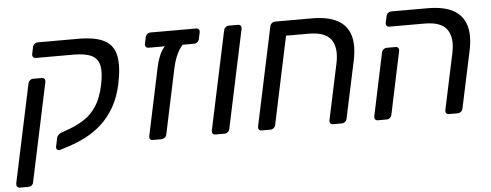

<svg xmlns="http://www.w3.org/2000/svg" viewBox="-58 -701 2616 1022"><g transform="rotate(-5 1250.0 -190.0)"><path d="M11 191Q0.8 191 -4.1 184.6Q-8.9 178.3 -7.7 168.1L103.9 -357.3Q105.9 -367.4 113.8 -373.8Q121.6 -380.2 131.8 -380.2H176.2Q186.4 -380.2 191.2 -373.8Q196.1 -367.4 194.1 -357.3L82.5 168.1Q81.3 178.3 73.4 184.6Q65.6 191 55.4 191ZM241.9 9.3Q231.7 12.1 225.3 6.7Q218.9 1.3 220.9 -8.9L230.4 -55.2Q232.6 -63.8 239.5 -71.1Q246.3 -78.3 258.1 -82.3L300.1 -97.4Q343.7 -113.5 381 -138Q418.2 -162.4 445.8 -204.3Q473.3 -246.2 487.6 -314.2Q501.7 -379 494 -417.3Q486.3 -455.5 453.3 -472.3Q420.2 -489.2 357.9 -489.2H154.9Q144.9 -489.2 140.1 -495.6Q135.2 -501.9 137.2 -512.1L144.9 -548.4Q146.9 -558.4 154.9 -564.7Q163 -571 173 -571H389.4Q480.6 -571 528.7 -544.9Q576.9 -518.8 588.1 -461.3Q599.2 -403.9 579.4 -310.6Q564.6 -241.3 534.7 -190Q504.9 -138.6 465.2 -102.7Q425.4 -66.8 379.3 -43.2Q333.2 -19.6 286.4 -4.8Z M736.8 0Q726.8 0 722.3 -6Q717.8 -12 719.8 -22L795.3 -378.6Q807.6 -437.7 828.6 -471Q849.6 -504.3 870.4 -504.3H968.8Q943.8 -504.3 920.5 -466.3Q897.2 -428.4 884.9 -371.9L810.7 -22Q808.7 -12 800.3 -6Q791.9 0 781.9 0ZM757.7 -491.1Q747.5 -491.1 742.7 -497.4Q737.9 -503.8 739.9 -514L747.3 -548.1Q749.3 -558.3 757.2 -564.6Q765.2 -571 775.4 -571H1017.4Q1027.6 -571 1032.4 -564.6Q1037.2 -558.3 1035.2 -548.1L1027.9 -514Q1025.9 -504 1018.1 -497.5Q1010.3 -491.1 999.7 -491.1Z M1072 0Q1061.8 0 1057 -6.4Q1052.3 -12.7 1054.3 -22.9L1165.9 -548.1Q1167.9 -558.3 1175.8 -564.6Q1183.8 -571 1194 -571H1241.4Q1251.6 -571 1256.3 -564.6Q1261.1 -558.3 1259.1 -548.1L1147.5 -22.9Q1145.5 -12.7 1137.5 -6.4Q1129.6 0 1119.4 0Z M1319 0Q1308.8 0 1304 -6.4Q1299.3 -12.7 1301.3 -22.9L1412.9 -548.1Q1414.9 -558.3 1422.8 -564.6Q1430.8 -571 1441 -571H1635.5Q1722.4 -571 1773 -543.6Q1823.7 -516.2 1840 -461.6Q1856.3 -406.9 1838.6 -325.1L1774.1 -22.9Q1772.1 -12.7 1764.2 -6.4Q1756.2 0 1746 0H1700.5Q1690.3 0 1685.5 -6.3Q1680.8 -12.6 1682.8 -22.7L1746.4 -321.8Q1763.3 -402.1 1732.6 -446.6Q1701.8 -491.1 1612.8 -491.1H1491.7L1392.6 -22.9Q1390.6 -12.7 1382.7 -6.4Q1374.7 0 1364.5 0Z M2319.8 0Q2309.6 0 2304.8 -6.3Q2300 -12.6 2302 -22.7L2365.6 -321.8Q2382.6 -402.1 2351.8 -446.6Q2321.1 -491.1 2232.1 -491.1H2044.3Q2034.1 -491.1 2029.3 -497.4Q2024.6 -503.8 2026.6 -514L2033.9 -548.1Q2035.9 -558.3 2043.8 -564.6Q2051.8 -571 2062 -571H2254.7Q2341.2 -571 2391.8 -543.2Q2442.4 -515.3 2458.9 -460.5Q2475.4 -405.7 2457.8 -325.1L2393.4 -22.9Q2391.4 -12.7 2383.4 -6.4Q2375.4 0 2365.2 0ZM1940 0Q1929.8 0 1925 -6.4Q1920.3 -12.7 1922.3 -22.9L1992.9 -357.3Q1994.9 -367.4 2002.8 -373.8Q2010.6 -380.2 2020.8 -380.2H2066.3Q2076.5 -380.2 2081.4 -373.8Q2086.2 -367.4 2084.2 -357.3L2013.6 -22.9Q2011.6 -12.7 2003.7 -6.4Q1995.7 0 1985.5 0Z"/></g></svg>

Font: Rubik Light
Style: Italic
Weight: 300
Italic angle: -12°
Designer: Hubert and Fischer
Foundry: Hubert and Fischer
Version: Version 2.300;gftools[0.9.30]